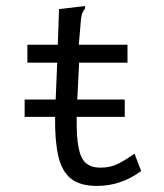

<svg xmlns="http://www.w3.org/2000/svg" viewBox="-20 -604 540 631"><path d="M61 -220V-277H163L168 -398H70V-457H170L174 -574L249 -583L259 -584L260 -577Q255 -570 251.5 -563Q248 -556 246 -539L239 -457H399V-398H240L234 -277H390V-220H232Q231 -153 238.5 -117Q246 -81 263.5 -67Q281 -53 310 -53Q343 -53 368.5 -66Q394 -79 422 -99L444 -42Q410 -17 374 -5Q338 7 299 7Q243 7 213 -17Q183 -41 171.5 -91.5Q160 -142 161 -220Z"/></svg>

Font: Inconsolata Nerd Font Mono
Style: Regular
Weight: 400
Monospace: yes
Designer: Raph Levien, Cyreal, Brenton Simpson
Foundry: Raph Levien, Cyreal, Google
Version: Version 3.000; ttfautohint (v1.8.3);Nerd Fonts 3.0.2